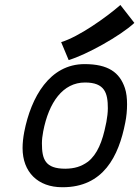

<svg xmlns="http://www.w3.org/2000/svg" viewBox="-20 -766 569 785"><path d="M230 -593.8 260.7 -520.5C331.5 -541 473.1 -619.6 529.3 -672.4L472.2 -745.6C414.1 -694.8 300.8 -614.7 230 -593.8ZM339.8 -105C311.5 -84.5 284.2 -76.7 247.1 -76.2C165 -76.2 151.4 -114.3 151.4 -179.7C151.4 -194.8 153.3 -211.4 156.7 -229C179.7 -348.1 237.3 -428.7 327.6 -428.7C408.7 -428.7 420.9 -385.3 420.9 -323.2C420.9 -306.2 418.5 -287.1 415 -267.6C414.6 -264.6 413.6 -261.7 413.1 -258.8C398.9 -186.5 377.4 -134.8 339.8 -105ZM235.4 -0.5H236.3C401.9 -0.5 465.3 -126 492.2 -265.1C497.1 -289.1 499.5 -314.5 499.5 -339.4C499.5 -363.8 497.1 -386.7 490.7 -405.8C469.2 -470.2 421.9 -503.9 325.7 -503.9C183.1 -503.9 106.9 -369.1 79.1 -226.6C74.7 -203.1 72.3 -181.2 72.3 -160.6C72.3 -62.5 134.8 -0.5 234.4 -0.5Z"/></svg>

Font: Fantasque Sans Mono
Style: RegItalic
Weight: 400
Italic angle: -11°
Monospace: yes
Designer: Jany Belluz
Version: Version 1.6.3